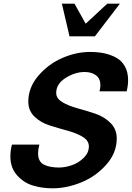

<svg xmlns="http://www.w3.org/2000/svg" viewBox="-20 -1022 725 1056"><path d="M639.6 -1002H570.3L451.2 -891.6L389.6 -1002H320.3L362.3 -822.3H502ZM684.6 -581.1C684.6 -610.4 678.7 -635.6 667 -656.7C655.3 -677.9 639.2 -694 618.7 -705.1C598.1 -716.1 576.2 -724.1 552.7 -729C529.3 -733.9 503.3 -736.3 474.6 -736.3C424.5 -736.3 373.9 -725.3 322.8 -703.1C271.6 -681 227.7 -648.4 190.9 -605.5C154.1 -562.5 135.7 -515 135.7 -462.9C135.7 -429.7 147.1 -402.2 169.9 -380.4C192.7 -358.6 220.5 -342.4 253.4 -332C286.3 -321.6 319 -312 351.6 -303.2C384.1 -294.4 411.8 -283.2 434.6 -269.5C457.4 -255.9 468.8 -238.3 468.8 -216.8C468.8 -193.4 459.3 -172.4 440.4 -153.8C421.5 -135.3 399.7 -121.7 375 -113.3C350.3 -104.8 326.5 -100.6 303.7 -100.6C269.9 -100.6 242.4 -106 221.2 -116.7C200 -127.4 189.5 -148.1 189.5 -178.7C189.5 -192.4 191.7 -208.3 196.3 -226.6H45.9C40 -205.7 37.1 -183.9 37.1 -161.1C37.1 -120.1 49.2 -85.9 73.2 -58.6C97.3 -31.2 126.1 -12.4 159.7 -2C193.2 8.5 229.8 13.7 269.5 13.7C321 13.7 373.2 2.9 426.3 -18.6C479.3 -40 525.2 -72.4 564 -115.7C602.7 -159 622.1 -207.4 622.1 -260.7C622.1 -294.6 610.7 -322.9 587.9 -345.7C565.1 -368.5 537.4 -385.4 504.9 -396.5C472.3 -407.6 439.6 -417.5 406.7 -426.3C373.9 -435.1 346 -446.3 323.2 -460C300.5 -473.6 289.1 -490.6 289.1 -510.7C289.1 -543.9 306.3 -571.5 340.8 -593.3C375.3 -615.1 410.2 -626 445.3 -626C470.7 -626 491.5 -620 507.8 -607.9C524.1 -595.9 532.2 -577.8 532.2 -553.7C532.2 -543.9 530.6 -532.6 527.3 -519.5H676.8C682 -541.7 684.6 -562.2 684.6 -581.1Z"/></svg>

Font: FreeUniversal
Style: BoldItalic
Weight: 700
Italic angle: -11°
Version: Version 1.001